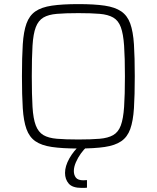

<svg xmlns="http://www.w3.org/2000/svg" viewBox="-20 -716 764 936"><path d="M362 8Q284 8 233 0.5Q182 -7 152.5 -27.5Q123 -48 109 -87Q95 -126 91 -188.5Q87 -251 87 -344Q87 -437 91 -499.5Q95 -562 109 -601Q123 -640 152.5 -660.5Q182 -681 233 -688.5Q284 -696 362 -696Q440 -696 490.5 -688.5Q541 -681 571 -660.5Q601 -640 615 -601Q629 -562 633 -499.5Q637 -437 637 -344Q637 -251 633 -188.5Q629 -126 615 -87Q601 -48 571 -27.5Q541 -7 490.5 0.5Q440 8 362 8ZM362 -36Q424 -36 465.5 -39.5Q507 -43 532 -57.5Q557 -72 569 -104.5Q581 -137 585 -195Q589 -253 589 -344Q589 -435 585 -493Q581 -551 569 -583.5Q557 -616 532 -630.5Q507 -645 466 -648.5Q425 -652 362 -652Q299 -652 257.5 -648.5Q216 -645 191.5 -630.5Q167 -616 154.5 -583.5Q142 -551 138.5 -493Q135 -435 135 -344Q135 -253 138.5 -195Q142 -137 154.5 -104.5Q167 -72 191.5 -57.5Q216 -43 257.5 -39.5Q299 -36 362 -36ZM378 200Q333 200 315 179Q297 158 297 127Q297 94 318 56.5Q339 19 372 -10L403 0Q389 12 374.5 32Q360 52 350 75Q340 98 340 118Q340 137 350 150Q360 163 387 163Q390 163 393.5 162.5Q397 162 404 162V199Q396 200 390.5 200Q385 200 378 200Z"/></svg>

Font: Saira ExtraLight
Style: Regular
Weight: 200
Designer: Hector Gatti with collaboration of the Omnibus-Type team
Foundry: Omnibus-Type
Version: Version 1.100; ttfautohint (v1.8.3)